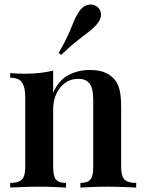

<svg xmlns="http://www.w3.org/2000/svg" viewBox="-20 -847 648 867"><path d="M385 -531Q427 -531 452.5 -520Q478 -509 494 -492Q512 -473 519.5 -443Q527 -413 527 -362V-93Q527 -51 542.5 -36Q558 -21 595 -21V0Q577 -1 539.5 -2.5Q502 -4 467 -4Q430 -4 395 -2.5Q360 -1 343 0V-21Q375 -21 388 -36Q401 -51 401 -93V-396Q401 -423 396 -444.5Q391 -466 376 -478.5Q361 -491 333 -491Q300 -491 274.5 -473Q249 -455 234.5 -423.5Q220 -392 220 -353V-93Q220 -51 233 -36Q246 -21 278 -21V0Q261 -1 227 -2.5Q193 -4 158 -4Q121 -4 83 -2.5Q45 -1 26 0V-21Q63 -21 78.5 -36Q94 -51 94 -93V-408Q94 -453 79.5 -474.5Q65 -496 26 -496V-517Q58 -514 88 -514Q125 -514 158.5 -517.5Q192 -521 220 -528V-428Q245 -485 289 -508Q333 -531 385 -531ZM420 -816Q435 -803 436 -783Q437 -763 421 -742Q406 -723 383.5 -705.5Q361 -688 330 -664Q299 -640 256 -599L245 -608Q275 -660 290.5 -696Q306 -732 317 -758Q328 -784 344 -804Q360 -823 381.5 -826Q403 -829 420 -816Z"/></svg>

Font: Playfair Display SemiBold
Style: Regular
Weight: 600
Designer: Claus Eggers Sørensen
Foundry: Claus Eggers Sørensen
Version: Version 1.203